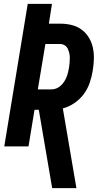

<svg xmlns="http://www.w3.org/2000/svg" viewBox="-20 -755 540 990"><path d="M249 215 180 -189H158L127 0H2L123 -735H248L232 -633H291Q321 -633 349.5 -626Q378 -619 400.5 -602.5Q423 -586 438 -561.5Q453 -537 459 -508.5Q465 -480 464 -450Q463 -420 458 -390Q453 -359 442.5 -328Q432 -297 412 -270Q392 -243 363.5 -223.5Q335 -204 304 -196L374 215ZM175 -294H245Q258 -294 270.5 -299Q283 -304 293 -313Q303 -322 310.5 -333.5Q318 -345 323 -357.5Q328 -370 331 -382.5Q334 -395 336 -407Q338 -420 339 -432.5Q340 -445 340 -457.5Q340 -470 337 -482Q334 -494 329 -504.5Q324 -515 313.5 -521.5Q303 -528 290 -528H214Z"/></svg>

Font: Iosevka Extrabold Oblique
Style: Regular
Weight: 800
Italic angle: -9°
Monospace: yes
Designer: Belleve Invis
Foundry: Belleve Invis
Version: Version 32.5.0; ttfautohint (v1.8.4)